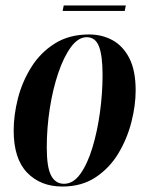

<svg xmlns="http://www.w3.org/2000/svg" viewBox="-20 -672 545 702"><path d="M208 10Q128 10 79 -41Q30 -92 30 -195Q30 -251 45.5 -312Q61 -373 94.5 -426.5Q128 -480 180.5 -513Q233 -546 306 -546Q353 -546 391.5 -525Q430 -504 453 -459Q476 -414 476 -341Q476 -287 460.5 -226Q445 -165 413 -111.5Q381 -58 330 -24Q279 10 208 10ZM214 0Q248 0 274 -36.5Q300 -73 318 -132.5Q336 -192 345.5 -261.5Q355 -331 355 -398Q355 -468 342 -502Q329 -536 297 -536Q266 -536 239.5 -500Q213 -464 193 -405Q173 -346 162 -275Q151 -204 151 -133Q151 -60 167 -30Q183 0 214 0ZM209 -632 213 -652H440L436 -632Z"/></svg>

Font: Noto Serif Display ExtraCondensed
Style: Bold Italic
Weight: 700
Width: 2
Italic angle: -12°
Designer: Monotype Design Team
Foundry: Monotype Imaging Inc.
Version: Version 2.009